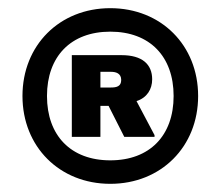

<svg xmlns="http://www.w3.org/2000/svg" viewBox="-20 -735 540 470"><path d="M250 -285C374.2 -285 465 -375.8 465 -500C465 -624.2 374.2 -715 250 -715C125.8 -715 35 -624.2 35 -500C35 -375.8 125.8 -285 250 -285ZM250 -342.5C153.3 -342.5 95 -403.3 95 -500C95 -596.7 153.3 -657.5 250 -657.5C346.7 -657.5 405 -596.7 405 -500C405 -403.3 346.7 -342.5 250 -342.5ZM155.8 -400H225.8V-475.8H245.8L284.2 -400H358.3V-404.2L314.2 -487.5C340 -495.8 352.5 -516.7 352.5 -540.8C352.5 -577.5 328.3 -600 277.5 -600H155.8ZM225.8 -520.8V-559.2H251.7C263.3 -559.2 276.7 -555.8 276.7 -539.2C276.7 -523.3 265 -520.8 251.7 -520.8Z"/></svg>

Font: Familjen Grotesk GF
Style: Bold
Weight: 700
Designer: Anders Wikstroem, Jonas Baeckman, Matilda Gysing, Kristian Moeller
Foundry: Familjen STHLM AB
Version: Version 2.000; Beta; Release 4; Build 6